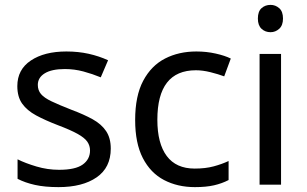

<svg xmlns="http://www.w3.org/2000/svg" viewBox="-20 -757 1257 787"><path d="M434 -148Q434 -70 376 -30Q318 10 220 10Q164 10 123.5 1Q83 -8 52 -24V-104Q84 -88 129.5 -74.5Q175 -61 222 -61Q289 -61 319 -82.5Q349 -104 349 -140Q349 -160 338 -176Q327 -192 298.5 -208Q270 -224 217 -244Q165 -264 128 -284Q91 -304 71 -332Q51 -360 51 -404Q51 -472 106.5 -509Q162 -546 252 -546Q301 -546 343.5 -536.5Q386 -527 423 -510L393 -440Q359 -454 322 -464Q285 -474 246 -474Q192 -474 163.5 -456.5Q135 -439 135 -409Q135 -387 148 -371.5Q161 -356 191.5 -341.5Q222 -327 273 -307Q324 -288 360 -268Q396 -248 415 -219.5Q434 -191 434 -148Z M779 10Q708 10 652.5 -19Q597 -48 565.5 -109Q534 -170 534 -265Q534 -364 567 -426Q600 -488 656.5 -517Q713 -546 785 -546Q826 -546 864 -537.5Q902 -529 926 -517L899 -444Q875 -453 843 -461Q811 -469 783 -469Q625 -469 625 -266Q625 -169 663.5 -117.5Q702 -66 778 -66Q822 -66 855.5 -75Q889 -84 917 -97V-19Q890 -5 857.5 2.5Q825 10 779 10Z M1089 -737Q1109 -737 1124.5 -723.5Q1140 -710 1140 -681Q1140 -653 1124.5 -639Q1109 -625 1089 -625Q1067 -625 1052 -639Q1037 -653 1037 -681Q1037 -710 1052 -723.5Q1067 -737 1089 -737ZM1132 -536V0H1044V-536Z"/></svg>

Font: Noto Sans Old South Arabian
Style: Regular
Weight: 400
Designer: Monotype Design Team
Foundry: Monotype Imaging Inc.
Version: Version 2.001; ttfautohint (v1.8.4.7-5d5b)